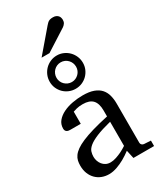

<svg xmlns="http://www.w3.org/2000/svg" viewBox="-248 -1092 1005 1192"><g transform="rotate(-30 254.5 -496.5)"><path d="M331.1 -267.1Q263.7 -250 224.1 -233.4Q184.6 -216.8 164.3 -200Q144 -183.1 138.4 -165.8Q132.8 -148.4 132.8 -129.9Q132.8 -114.3 137.9 -99.4Q143.1 -84.5 152.6 -72.8Q162.1 -61 176 -54Q189.9 -46.9 208 -46.9Q228 -46.9 249.8 -54.2Q271.5 -61.5 289.6 -70.3Q310.5 -80.6 331.1 -94.2ZM344.2 0 331.1 -59.1Q304.7 -39.1 276.9 -23.4Q264.6 -16.6 251 -10.3Q237.3 -3.9 222.9 1.2Q208.5 6.3 193.6 9.3Q178.7 12.2 164.1 12.2Q136.7 12.2 113 2.9Q89.4 -6.3 71.8 -23.9Q54.2 -41.5 44.2 -66.4Q34.2 -91.3 34.2 -123Q34.2 -141.6 37.8 -158.2Q41.5 -174.8 52.7 -190.4Q64 -206.1 84.2 -220.5Q104.5 -234.9 137.5 -249Q170.4 -263.2 218 -277.1Q265.6 -291 331.1 -305.2V-348.1Q331.1 -398.4 308.6 -422.6Q286.1 -446.8 237.8 -446.8Q211.4 -446.8 192.9 -441.9Q174.3 -437 167 -434.1V-347.2H94.2Q87.4 -347.2 80.8 -348.1Q74.2 -349.1 68.8 -352.3Q63.5 -355.5 60.3 -361.1Q57.1 -366.7 57.1 -376Q57.1 -406.7 75.7 -429Q94.2 -451.2 124 -465.8Q153.8 -480.5 190.9 -487.3Q228 -494.1 265.1 -494.1Q311.5 -494.1 342 -482.9Q372.6 -471.7 390.4 -451.7Q408.2 -431.6 415.5 -404.3Q422.9 -377 422.9 -344.2V-64Q422.9 -54.7 429 -48.8Q435.1 -43 443.8 -42L492.2 -39.1V0ZM319.3 -668.9Q319.3 -683.6 314 -696.5Q308.6 -709.5 299.1 -719.2Q289.6 -729 276.9 -734.6Q264.2 -740.2 249.5 -740.2Q234.9 -740.2 221.9 -734.6Q209 -729 199.5 -719.2Q189.9 -709.5 184.6 -696.5Q179.2 -683.6 179.2 -668.9Q179.2 -654.8 184.6 -642.1Q189.9 -629.4 199.5 -619.9Q209 -610.4 221.9 -604.7Q234.9 -599.1 249.5 -599.1Q264.2 -599.1 276.9 -604.7Q289.6 -610.4 299.1 -619.9Q308.6 -629.4 314 -642.1Q319.3 -654.8 319.3 -668.9ZM368.2 -668.9Q368.2 -644.5 358.9 -623Q349.6 -601.6 333.5 -585.4Q317.4 -569.3 295.9 -560.1Q274.4 -550.8 249.5 -550.8Q224.6 -550.8 202.9 -560.1Q181.2 -569.3 165 -585.4Q148.9 -601.6 139.6 -623Q130.4 -644.5 130.4 -668.9Q130.4 -693.8 139.6 -715.6Q148.9 -737.3 165 -753.7Q181.2 -770 202.9 -779.5Q224.6 -789.1 249.5 -789.1Q274.4 -789.1 295.9 -779.5Q317.4 -770 333.5 -753.7Q349.6 -737.3 358.9 -715.6Q368.2 -693.8 368.2 -668.9ZM393.6 -961.4Q393.6 -947.8 387 -938Q380.4 -928.2 370.6 -921.4L218.3 -824.2H161.6L294.4 -979.5Q300.3 -985.8 305.2 -991Q310.1 -996.1 315.9 -999.5Q321.8 -1002.9 329.3 -1004.6Q336.9 -1006.3 347.7 -1006.3Q360.8 -1006.3 369.6 -1002.2Q378.4 -998 383.8 -991.7Q389.2 -985.4 391.4 -977.3Q393.6 -969.2 393.6 -961.4Z"/></g></svg>

Font: Charis SIL Am
Style: Regular
Weight: 400
Foundry: SIL International
Version: Version 5.000